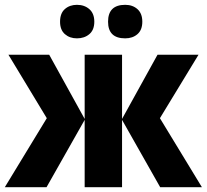

<svg xmlns="http://www.w3.org/2000/svg" viewBox="-21 -776 860 796"><path d="M802 -549 642 -286 816 0H643L485 -279V0H330V-279L172 0H-1L173 -286L14 -549H183L330 -283V-549H485V-283L632 -549ZM427 -686Q427 -617 498 -617Q529 -617 549 -634.5Q569 -652 569 -686Q569 -720 549 -738Q529 -756 498 -756Q427 -756 427 -686ZM228 -686Q228 -652 248 -634.5Q268 -617 298 -617Q329 -617 349.5 -634.5Q370 -652 370 -686Q370 -720 349.5 -738Q329 -756 298 -756Q268 -756 248 -738.5Q228 -721 228 -686Z"/></svg>

Font: Noto Sans Display SemiCondensed Extra
Style: Regular
Weight: 800
Width: 4
Designer: Monotype Design Team
Foundry: Monotype Imaging Inc.
Version: Version 1.900